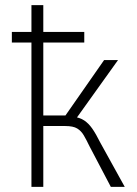

<svg xmlns="http://www.w3.org/2000/svg" viewBox="-20 -725 530 745"><path d="M102 0V-560H26V-601H102V-705H148V-601H307V-560H148V-277H234L384 -492H438L272 -260L261 -273Q290 -269 307 -257.5Q324 -246 338 -226Q352 -206 370 -170L464 0H410L327 -158Q315 -183 305 -200Q295 -217 279.5 -226.5Q264 -236 233 -236H148V0Z"/></svg>

Font: Nunito Sans 7pt Condensed ExtraLight
Style: Regular
Weight: 250
Width: 3
Designer: Vernon Adams
Foundry: Vernon Adams
Version: Version 3.101;gftools[0.9.27]